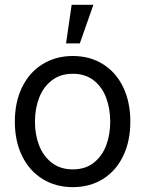

<svg xmlns="http://www.w3.org/2000/svg" viewBox="-20 -771 607 802"><path d="M42 -262.7Q42 -344.7 72.3 -406.7Q102.5 -468.8 157.7 -502.9Q212.9 -537.1 284.2 -537.1Q355.5 -537.1 410.2 -502.9Q464.8 -468.8 494.6 -406.7Q524.4 -344.7 524.4 -262.7Q524.4 -181.6 494.6 -119.6Q464.8 -57.6 410.2 -23.4Q355.5 10.7 284.2 10.7Q212.9 10.7 157.7 -23.4Q102.5 -57.6 72.3 -119.6Q42 -181.6 42 -262.7ZM440.4 -262.7Q440.4 -317.4 423.3 -362.8Q406.2 -408.2 371.1 -435.5Q335.9 -462.9 284.2 -462.9Q232.4 -462.9 196.8 -435.5Q161.1 -408.2 143.6 -362.8Q126 -317.4 126 -262.7Q126 -208 143.6 -163.1Q161.1 -118.2 196.8 -90.8Q232.4 -63.5 284.2 -63.5Q335.9 -63.5 371.1 -90.8Q406.2 -118.2 423.3 -163.1Q440.4 -208 440.4 -262.7ZM279.3 -751H370.1L313.5 -589.8H255.9Z"/></svg>

Font: Pretendard GOV Variable
Style: Regular
Weight: 400
Designer: Base glyphs from Inter by Rasmus Andersson; Hangul glyphs from Noto Sans CJK(Source Han Sans) by Jang Soo-young and Kang
Foundry: Kil Hyung-jin
Version: Version 1.307;Glyphs 3.2 (3192)